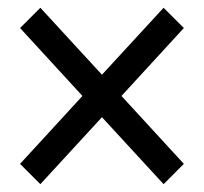

<svg xmlns="http://www.w3.org/2000/svg" viewBox="-20 -552 520 490"><path d="M31.2 -133.8 190.4 -307.1 31.2 -480.5 83 -532.2 240.2 -361.3 397.5 -532.2 449.2 -480.5 290 -307.1 449.2 -133.8 397.5 -82 240.2 -252.9 83 -82Z"/></svg>

Font: Reddit Sans Chocolate
Style: Regular
Weight: 400
Designer: Stephen Hutchings
Foundry: Reddit
Version: Version 1.013